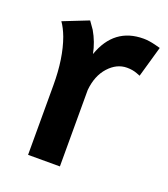

<svg xmlns="http://www.w3.org/2000/svg" viewBox="-101 -579 572 652"><g transform="rotate(20 185.0 -252.5)"><path d="M289 -393Q252 -393 223 -361Q194 -329 189 -276V0H74V-252Q74 -349 49 -418Q38 -447 25 -465L116 -501L135 -474Q156 -438 164 -397Q202 -505 308 -505Q327 -505 351 -499L370 -494L338 -382Q337 -382 325 -387Q309 -393 289 -393Z"/></g></svg>

Font: Amaranth
Style: Regular
Weight: 400
Designer: Gesine Todt
Foundry: Gesine Todt
Version: Version 1.000